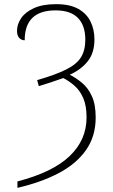

<svg xmlns="http://www.w3.org/2000/svg" viewBox="-20 -745 542 925"><path d="M64 129Q234 85 315.5 7Q397 -71 397 -179Q397 -236 381 -272.5Q365 -309 339.5 -331.5Q314 -354 285 -369Q257 -359 224 -348Q191 -337 167 -330L159 -359Q249 -385 299.5 -410.5Q350 -436 370.5 -469.5Q391 -503 391 -554Q391 -622 355.5 -658.5Q320 -695 248 -695Q99 -695 99 -551Q83 -551 72.5 -562.5Q62 -574 62 -597Q62 -628 82 -657.5Q102 -687 144 -706Q186 -725 250 -725Q317 -725 357.5 -702Q398 -679 416.5 -640.5Q435 -602 435 -555Q435 -490 402.5 -449.5Q370 -409 316 -385Q346 -370 375 -346Q404 -322 422.5 -282Q441 -242 441 -179Q441 -88 394 -21.5Q347 45 262 89.5Q177 134 64 160Z"/></svg>

Font: Noto Serif SemiCondensed ExtraLight
Style: Regular
Weight: 200
Width: 4
Designer: Monotype Design Team
Foundry: Monotype Imaging Inc.
Version: Version 2.014